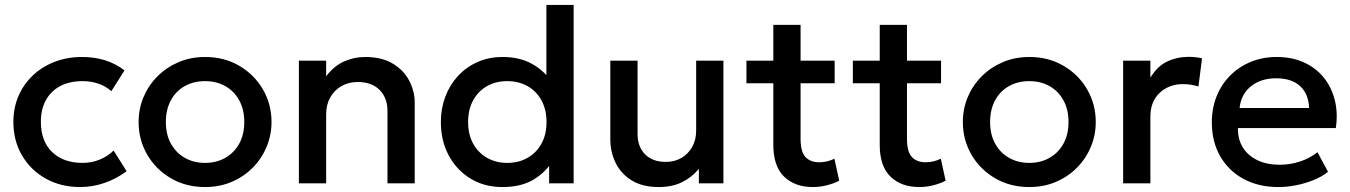

<svg xmlns="http://www.w3.org/2000/svg" viewBox="-20 -740 5450 775"><path d="M303.5 15Q225.5 15 164.5 -19.2Q103.5 -53.5 68.8 -112.8Q34 -172 34 -247.5Q34 -304.5 54.5 -352.2Q75 -400 112.5 -435.5Q150 -471 200.8 -490.5Q251.5 -510 311 -510Q361 -510 403.8 -496.8Q446.5 -483.5 482.5 -456L429.5 -372Q406.5 -392.5 376.8 -402.5Q347 -412.5 313.5 -412.5Q261.5 -412.5 224 -393Q186.5 -373.5 165.8 -336.8Q145 -300 145 -248Q145 -170.5 190.2 -126.5Q235.5 -82.5 313.5 -82.5Q350.5 -82.5 383.5 -96.2Q416.5 -110 438.5 -132.5L491 -49Q451.5 -19 403 -2Q354.5 15 303.5 15Z M807.5 15Q730 15 669.2 -20.8Q608.5 -56.5 574 -116.2Q539.5 -176 539.5 -247.5Q539.5 -300.5 559.2 -347.8Q579 -395 615.2 -431.5Q651.5 -468 700.5 -489Q749.5 -510 808 -510Q885.5 -510 946.2 -474.2Q1007 -438.5 1041.5 -378.8Q1076 -319 1076 -247.5Q1076 -195 1056.2 -147.5Q1036.5 -100 1000.5 -63.5Q964.5 -27 915.5 -6Q866.5 15 807.5 15ZM807.5 -82.5Q853.5 -82.5 889.2 -102.8Q925 -123 945.5 -160Q966 -197 966 -247.5Q966 -298 945.5 -335.2Q925 -372.5 889.2 -392.5Q853.5 -412.5 807.5 -412.5Q761.5 -412.5 725.8 -392.5Q690 -372.5 669.8 -335.2Q649.5 -298 649.5 -247.5Q649.5 -197 670 -160Q690.5 -123 726.2 -102.8Q762 -82.5 807.5 -82.5Z M1186.5 0V-495H1296.5V-432Q1327.5 -473.5 1368.5 -491.8Q1409.5 -510 1453.5 -510Q1521.5 -510 1566 -483Q1610.5 -456 1632.2 -413.5Q1654 -371 1654 -326V0H1544V-292Q1544 -345 1512.2 -377Q1480.5 -409 1424 -409Q1387 -409 1358.2 -392.5Q1329.5 -376 1313 -346.8Q1296.5 -317.5 1296.5 -278.5V0Z M2007.5 15Q1935 15 1879 -19.2Q1823 -53.5 1791.2 -112.8Q1759.5 -172 1759.5 -247.5Q1759.5 -302 1777.5 -349.8Q1795.5 -397.5 1828.8 -433.5Q1862 -469.5 1907.8 -489.8Q1953.5 -510 2009 -510Q2076.5 -510 2126 -483Q2175.5 -456 2208.5 -408L2185.5 -383.5V-720H2295.5V0H2196.5V-119L2212.5 -94Q2185.5 -47 2135.2 -16Q2085 15 2007.5 15ZM2027.5 -82.5Q2073.5 -82.5 2109.2 -102.8Q2145 -123 2165.5 -160Q2186 -197 2186 -247.5Q2186 -298 2165.5 -335.2Q2145 -372.5 2109.2 -392.5Q2073.5 -412.5 2027.5 -412.5Q1981.5 -412.5 1946 -392.5Q1910.5 -372.5 1890 -335.2Q1869.5 -298 1869.5 -247.5Q1869.5 -197 1890 -160Q1910.5 -123 1946.2 -102.8Q1982 -82.5 2027.5 -82.5Z M2639.5 15Q2573 15 2529.8 -11.8Q2486.5 -38.5 2465 -82.5Q2443.5 -126.5 2443.5 -178.5V-495H2553.5V-199Q2553.5 -148 2583.8 -117.2Q2614 -86.5 2667.5 -86.5Q2702.5 -86.5 2730 -102.2Q2757.5 -118 2773.8 -146.5Q2790 -175 2790 -212.5V-495H2900V0H2801V-58.5Q2772 -23.5 2732.2 -4.2Q2692.5 15 2639.5 15Z M3261 15Q3188.5 15 3145 -27Q3101.5 -69 3101.5 -155.5V-639.5H3211.5V-495H3349V-404H3211.5V-179.5Q3211.5 -127.5 3231.2 -106.2Q3251 -85 3287 -85Q3304.5 -85 3320 -89Q3335.5 -93 3348 -99.5L3367.5 -10.5Q3346 0.5 3318.2 7.8Q3290.5 15 3261 15ZM2993 -404V-495H3116V-404Z M3690.5 15Q3618 15 3574.5 -27Q3531 -69 3531 -155.5V-639.5H3641V-495H3778.5V-404H3641V-179.5Q3641 -127.5 3660.8 -106.2Q3680.5 -85 3716.5 -85Q3734 -85 3749.5 -89Q3765 -93 3777.5 -99.5L3797 -10.5Q3775.5 0.5 3747.8 7.8Q3720 15 3690.5 15ZM3422.5 -404V-495H3545.5V-404Z M4134.5 15Q4057 15 3996.2 -20.8Q3935.5 -56.5 3901 -116.2Q3866.5 -176 3866.5 -247.5Q3866.5 -300.5 3886.2 -347.8Q3906 -395 3942.2 -431.5Q3978.5 -468 4027.5 -489Q4076.5 -510 4135 -510Q4212.5 -510 4273.2 -474.2Q4334 -438.5 4368.5 -378.8Q4403 -319 4403 -247.5Q4403 -195 4383.2 -147.5Q4363.5 -100 4327.5 -63.5Q4291.5 -27 4242.5 -6Q4193.5 15 4134.5 15ZM4134.5 -82.5Q4180.5 -82.5 4216.2 -102.8Q4252 -123 4272.5 -160Q4293 -197 4293 -247.5Q4293 -298 4272.5 -335.2Q4252 -372.5 4216.2 -392.5Q4180.5 -412.5 4134.5 -412.5Q4088.5 -412.5 4052.8 -392.5Q4017 -372.5 3996.8 -335.2Q3976.5 -298 3976.5 -247.5Q3976.5 -197 3997 -160Q4017.5 -123 4053.2 -102.8Q4089 -82.5 4134.5 -82.5Z M4513.5 0V-495H4623.5V-426.5Q4651.5 -473 4691.5 -491.8Q4731.5 -510.5 4777.5 -510.5Q4792.5 -510.5 4806 -509Q4819.5 -507.5 4832 -504.5L4817.5 -391Q4802.5 -395.5 4787 -398Q4771.5 -400.5 4756 -400.5Q4698.5 -400.5 4661 -365.2Q4623.5 -330 4623.5 -269.5V0Z M5140 15Q5060 15 4999.5 -17.8Q4939 -50.5 4905.2 -109.5Q4871.5 -168.5 4871.5 -246.5Q4871.5 -303.5 4891 -351.8Q4910.5 -400 4946 -435.5Q4981.5 -471 5029.2 -490.5Q5077 -510 5133.5 -510Q5195 -510 5243 -488.2Q5291 -466.5 5322.8 -427.5Q5354.5 -388.5 5367.8 -336.2Q5381 -284 5372 -223H4977Q4976 -178.5 4996.5 -145.2Q5017 -112 5055.2 -93.5Q5093.5 -75 5145.5 -75Q5187.5 -75 5226.8 -87.8Q5266 -100.5 5298 -125.5L5340.5 -46.5Q5316.5 -27 5282.5 -13.2Q5248.5 0.5 5211.5 7.8Q5174.5 15 5140 15ZM4983.5 -304H5264Q5262.5 -360 5228.2 -392Q5194 -424 5131 -424Q5070 -424 5029.8 -392Q4989.5 -360 4983.5 -304Z"/></svg>

Font: Geologica Roman
Style: Regular
Weight: 400
Designer: Sindre Bremnes, Frode Helland
Foundry: Monokrom Skriftforlag AS
Version: Version 1.010;gftools[0.9.28]